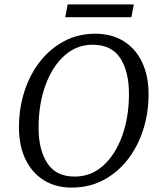

<svg xmlns="http://www.w3.org/2000/svg" viewBox="-20 -837 700 871"><path d="M305 14Q233 14 179.5 -19Q126 -52 96 -113.5Q66 -175 66 -259Q66 -346 91 -423Q116 -500 162 -558.5Q208 -617 271.5 -650.5Q335 -684 412 -684Q486 -684 540.5 -650.5Q595 -617 624.5 -555Q654 -493 654 -409Q654 -323 629 -246.5Q604 -170 558 -111.5Q512 -53 448 -19.5Q384 14 305 14ZM319 -36Q393 -36 448 -85.5Q503 -135 534 -220Q565 -305 565 -411Q565 -513 525.5 -573.5Q486 -634 400 -634Q327 -634 272 -584.5Q217 -535 186 -449.5Q155 -364 155 -257Q155 -158 194.5 -97Q234 -36 319 -36ZM276 -759 287 -817H587L576 -759Z"/></svg>

Font: Source Serif Pro
Style: Italic
Weight: 400
Italic angle: -12°
Designer: Frank Grießhammer
Foundry: Adobe Systems Incorporated
Version: Version 3.001;hotconv 1.0.111;makeotfexe 2.5.65597